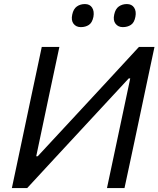

<svg xmlns="http://www.w3.org/2000/svg" viewBox="-20 -950 800 970"><path d="M40 0Q52.5 -59 64.2 -114Q76 -169 90 -236L140 -473Q154.5 -541 166.5 -597Q178.5 -653 191 -713H280Q267.5 -654 255.5 -598Q243.5 -542 229 -473.5L163 -160.5H170.5L369.5 -375Q445 -456.5 522.8 -540.5Q600.5 -624.5 682 -713H760.5Q748 -654.5 736 -597.8Q724 -541 709.5 -472.5L659.5 -236Q645 -169 633.5 -114.2Q622 -59.5 609 0H520.5Q533 -59.5 544.8 -114.5Q556.5 -169.5 570.5 -235.5L638 -554H630.5L428 -335.5Q336 -236 261.2 -155.5Q186.5 -75 117.5 0ZM600.5 -813Q577 -813 563.8 -830Q550.5 -847 557 -876.5Q563 -905 580.2 -917.2Q597.5 -929.5 621 -929.5Q646 -929.5 657.8 -911.2Q669.5 -893 664 -865Q658.5 -835.5 641.2 -824.2Q624 -813 600.5 -813ZM388.5 -813Q364.5 -813 351.5 -830Q338.5 -847 345 -876.5Q351 -905 368.2 -917.2Q385.5 -929.5 409 -929.5Q434 -929.5 445.5 -911.2Q457 -893 452 -865Q446 -835.5 429 -824.2Q412 -813 388.5 -813Z"/></svg>

Font: Commissioner
Style: Italic
Weight: 400
Italic angle: -12°
Designer: Kostas Bartsokas
Foundry: Kostas Bartsokas
Version: Version 1.000; ttfautohint (v1.8.3)